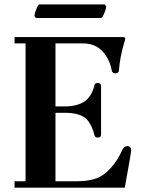

<svg xmlns="http://www.w3.org/2000/svg" viewBox="-20 -864 650 884"><path d="M138.7 -792Q138.7 -798.8 144.5 -814.5Q155.3 -843.8 162.1 -843.8H460Q462.9 -843.8 465.8 -839.8Q468.8 -835.9 468.8 -833Q468.8 -826.2 462.9 -810.5Q452.1 -781.2 445.3 -781.2H147.5Q144.5 -781.2 141.6 -785.2Q138.7 -789.1 138.7 -792ZM46.9 0V-29.3H97.7V-664.1H46.9V-693.4H544.9Q556.6 -693.4 556.6 -686.5Q556.6 -679.7 552.7 -669.9Q532.2 -603.5 527.3 -537.1Q527.3 -533.2 522.5 -529.8Q517.6 -526.4 511.7 -526.4Q505.9 -526.4 501 -529.3Q496.1 -532.2 495.1 -537.1Q488.3 -578.1 465.8 -610.4Q429.7 -664.1 363.3 -664.1H235.4V-374H279.3Q311.5 -374 339.4 -382.8Q367.2 -391.6 382.8 -408.2Q406.2 -433.6 414.1 -468.8Q417 -482.4 428.7 -482.4Q445.3 -482.4 445.3 -468.8V-244.1Q445.3 -230.5 429.7 -230.5Q417 -230.5 414.1 -244.1Q405.3 -281.2 384.8 -308.6Q355.5 -344.7 279.3 -344.7H235.4V-29.3H330.1Q384.8 -29.3 421.4 -42Q458 -54.7 491.2 -91.8Q522.5 -127 543 -173.8Q551.8 -191.4 566.4 -191.4Q574.2 -191.4 579.1 -186.5Q584 -181.6 584 -173.8Q584 -167 578.1 -132.8L554.7 0Z"/></svg>

Font: Monomakh Unicode TT
Style: Medium
Weight: 500
Designer: Alexey Kryukov, Aleksandr Andreev
Version: Version 1.1